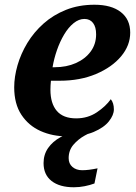

<svg xmlns="http://www.w3.org/2000/svg" viewBox="-20 -566 575 811"><path d="M262.9 10Q202 10 151.5 -12.5Q101 -35 70.5 -81Q40 -127 40 -197.3Q40 -241.5 54 -290.3Q68 -339 95.5 -384.5Q123 -430 164 -466.5Q205 -503 259 -524.5Q313 -546 378.9 -546Q450.5 -546 490.2 -515.1Q530 -484.3 530 -428.1Q530 -374 491.5 -328Q453 -282 385.7 -253.5Q318.3 -225 232 -225H195.1Q194.1 -214.7 193.5 -204.8Q193 -195 193 -187Q193 -129 220 -97.5Q247 -66 301.9 -66Q350.7 -66 388.9 -91.5Q427 -117 448 -147Q461 -131 461 -104Q461 -80 440 -53.5Q419 -27 375.4 -8.5Q331.7 10 262.9 10ZM210.6 -282Q261 -282 300.5 -299.6Q340 -317.2 363 -348.3Q386 -379.5 386 -421Q386 -452 373 -469Q360 -486 336.5 -486Q313 -486 290.8 -468Q268.6 -450 250.8 -420Q233 -390 220.5 -354Q208 -318 202 -282ZM292 225Q231.8 225 197.9 198.5Q164 172 164 123Q164 87 183 59.5Q202 32 235.5 13.5Q269 -5 312 -15H389Q366 -9 338 6.5Q310 22 290 45.5Q270 69 270 102Q270 125.5 286 139.2Q302 153 327 153Q341 153 357 151Q373 149 392 145L379 209Q360.2 216 337.6 220.5Q315 225 292 225Z"/></svg>

Font: Noto Serif
Style: Italic
Weight: 400
Italic angle: -12°
Designer: Monotype Design Team
Foundry: Monotype Imaging Inc.
Version: Version 2.013